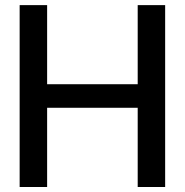

<svg xmlns="http://www.w3.org/2000/svg" viewBox="-20 -748 739 768"><path d="M58.6 0V-727.5H168.5V-411.1H530.8V-727.5H640.6V0H530.8V-316.9H168.5V0Z"/></svg>

Font: Inter Tight Medium
Style: Regular
Weight: 500
Designer: Rasmus Andersson
Foundry: rsms
Version: Version 3.004; ttfautohint (v1.8.4.7-5d5b)